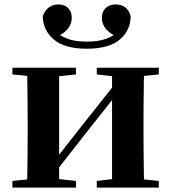

<svg xmlns="http://www.w3.org/2000/svg" viewBox="-20 -847 774 867"><path d="M372 -627Q271 -627 222.5 -669Q174 -711 173 -774Q183 -801 201 -814Q219 -827 243 -827Q271 -827 287.5 -810.5Q304 -794 304 -767Q304 -737 284.5 -715Q265 -693 235 -681L213 -720Q244 -688 280.5 -673.5Q317 -659 372 -659Q427 -659 464 -673.5Q501 -688 531 -720L510 -681Q479 -693 459.5 -715Q440 -737 440 -767Q440 -794 457 -810.5Q474 -827 502 -827Q527 -827 545 -814Q563 -801 570 -774Q570 -711 521.5 -669Q473 -627 372 -627ZM36 0V-30L144 -41H222L323 -30V0ZM417 0V-30L512 -41H589L697 -30V0ZM101 0Q103 -26 103.5 -68Q104 -110 104.5 -156Q105 -202 105 -236V-305Q105 -339 104.5 -385Q104 -431 103.5 -473.5Q103 -516 101 -541H247V0ZM217 -53 165 -81H194L348 -277L516 -489L567 -463H540L379 -260ZM486 0V-541H631Q630 -516 629.5 -473.5Q629 -431 628.5 -385Q628 -339 628 -305V-236Q628 -202 628.5 -156Q629 -110 629.5 -68Q630 -26 631 0ZM36 -511V-541H323V-511L222 -500H145ZM417 -511V-541H697V-511L589 -500H512Z"/></svg>

Font: Noto Serif TC ExtraBold
Style: Regular
Weight: 800
Designer: Ryoko NISHIZUKA 西塚涼子 (kana & ideographs); Frank Grießhammer (Latin, Greek & Cyrillic); Wenlong ZHANG 张文龙 (bopomofo); San
Foundry: Adobe
Version: Version 2.002-H1;hotconv 1.1.0;makeotfexe 2.6.0